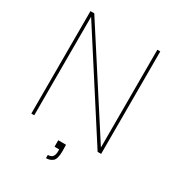

<svg xmlns="http://www.w3.org/2000/svg" viewBox="-206 -826 1043 1136"><g transform="rotate(30 315.0 -257.5)"><path d="M76 0V-700H102L533 -32V-700H553V0H529L96 -673V0ZM283 185V163Q307 163 316 149.5Q325 136 325 113V101H293V57H346Q346 68 346.5 79.5Q347 91 347 100Q347 154 328.5 169.5Q310 185 283 185Z"/></g></svg>

Font: DM Sans 16pt Thin
Style: Regular
Weight: 250
Version: Version 4.004;gftools[0.9.30]